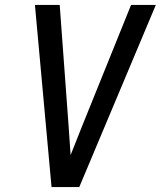

<svg xmlns="http://www.w3.org/2000/svg" viewBox="-20 -755 649 775"><path d="M188 0 121 -735H221L257 -245Q259 -216 261 -187Q263 -158 265 -129Q277 -158 288 -187Q299 -216 311 -245L509 -735H609L300 0Z"/></svg>

Font: Iosevka Medium Extended
Style: Italic
Weight: 500
Width: 7
Italic angle: -9°
Monospace: yes
Designer: Belleve Invis
Foundry: Belleve Invis
Version: Version 32.5.0; ttfautohint (v1.8.4)